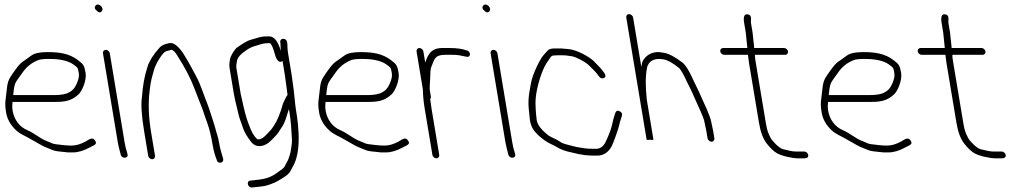

<svg xmlns="http://www.w3.org/2000/svg" viewBox="-20 -694 4493 844"><path d="M38 -276C40.2 -294 41 -310.8 46.4 -325.8C48.9 -333 59.2 -348.4 77 -372C94.7 -398.4 117.1 -417.8 148.4 -430C156.9 -433.3 173.4 -435 198 -435C229.9 -435 276.6 -430.6 304.2 -409.5C321.2 -396.5 322.2 -397.7 326.1 -374C327.8 -364 327.1 -354.3 323.9 -345C315.5 -315.5 302 -296.5 283.4 -288C270.8 -280 247.4 -276 218 -276ZM35 -246H223C265.6 -246 295.4 -250.8 325.7 -279.7C341.7 -295 361.5 -341.8 356.2 -373.7C350.6 -407.2 346.1 -412.1 321.7 -430.5C284.5 -458.5 241.9 -465 188.9 -465C155.4 -465 131.8 -460 118.2 -450.1C108 -442.7 97.9 -435.4 87.7 -428.2C64.6 -415.3 46.3 -385.2 32.5 -366C16.5 -343.7 12.3 -329.4 8.8 -291.5C5.1 -252.3 -0.6 -243.6 6.9 -199C11.6 -170.4 26.2 -144.5 50.6 -121.5C69.9 -103.2 92.3 -96.2 113.1 -83.5C129.6 -73.4 144.9 -66.4 159.8 -57.1C172.6 -48.6 198.5 -40.4 212.5 -33.8C219.8 -30.3 242.1 -27.1 279.2 -24H300.4C323.1 -24 347.9 -31.3 374.7 -46L394.1 -56C402.8 -60.8 404 -67.6 397.7 -76.5C387 -91.4 376.2 -84.5 356.4 -72C334.4 -60 313.7 -54 294.2 -54C268.8 -54 244.9 -57.9 226 -60C208.1 -62 207.3 -66.1 185.4 -73.9C172.4 -78.5 153 -90.3 123.8 -109.5C115.6 -114.5 107.6 -118.7 99.7 -122C65.6 -136.4 42 -168.2 35.4 -207.5C32.3 -226.7 34.6 -233.5 35 -246Z M432.6 -460 497.5 -70C498.9 -61.3 500.9 -52.4 503.2 -43.2L511 -13C517.4 6.1 546.6 1.7 540.3 -17L537.7 -27C534 -37 530.6 -51.3 527.5 -70L462.6 -460C461.2 -467.9 453 -475 445.1 -475C437.1 -475 431.2 -467.9 432.6 -460ZM400.4 -669.7C394.4 -662.6 395.3 -655.7 403.1 -649C412.9 -638.3 420.9 -636.8 427.3 -644.5C440 -659.7 412.4 -684.2 400.4 -669.7Z M649 6C656.9 6 662.8 -1.1 661.5 -9L643.8 -115C633.2 -179.2 631.1 -238.9 637.6 -294.1C643.5 -343.9 647.8 -352.8 656.8 -385.9C663.8 -411.5 688 -451.7 703.6 -465C710 -470.5 723.2 -470.9 732.3 -475C740.8 -475 750 -466.3 759.8 -449C792.8 -397.4 818.3 -349.3 834.8 -304.7C841.3 -287.2 848.9 -267.7 857.6 -246.2C877.6 -196.5 871.7 -206.7 891.2 -153C900.4 -127.6 908.3 -95.6 914.7 -57C918.8 -32.3 924.8 -10.7 932.5 8C935.9 28.3 967.1 24.8 960.4 2C955.1 -15.8 947.4 -40.7 943.5 -64.2C941 -78.9 938.5 -90.1 935.9 -97.7C928.5 -119.4 926.1 -135.4 917.4 -160.2C907.2 -189 901.8 -212 890.9 -239C875.8 -276.4 862.2 -321.1 844 -355.5C825.4 -390.5 807.7 -424.4 783.1 -463C760.5 -494.3 741.7 -508 724.2 -504.4C703.4 -500 688.7 -495.7 675.5 -477.4C664.9 -465.8 657.9 -457 654.9 -451C651 -446.3 647.7 -441.3 644.9 -436C638.1 -422.9 632.2 -415.1 627.7 -398C615.4 -361.1 607.6 -318.1 604.2 -269C598.9 -237 602.1 -185.7 613.9 -115L631.5 -9C632.8 -1.1 641.1 6 649 6Z M1212 -510 1213 -498C1213.9 -486.3 1213.2 -479.7 1214.6 -470C1201.9 -512.7 1185 -534 1164 -534H1151C1123.2 -534 1106.8 -525.3 1084.3 -519.7C1063 -514.5 1037.7 -495.5 1022.6 -485.6C1011.7 -478.4 993.2 -447.8 991.1 -434C989.6 -423.2 986.6 -410.4 989 -396L1008.2 -280.5C1009.8 -270.8 1011.7 -261.3 1014 -252L1027.1 -197C1033.8 -167.2 1037.5 -165.2 1047.9 -132.2C1053.6 -114.4 1065.5 -93.8 1083.7 -70.5C1108.5 -38.7 1147.8 -51.7 1170.8 -75.5C1175.7 -80.5 1181.2 -86.2 1187.5 -92.5C1203.7 -108.8 1202.6 -111.7 1218 -133.5C1226.2 -145.2 1233.2 -160.6 1238.8 -179.5C1244.5 -198.5 1248.2 -210.3 1250.1 -215L1252.3 -202C1258.9 -162.1 1261.3 -117.6 1263.3 -82C1264.3 -62.5 1260.8 -53.4 1258.7 -34.3C1257.1 -19.3 1250.4 -3 1246.4 9L1230.2 39.3C1227.6 44.2 1217.1 52.8 1198.7 65C1164.9 90.4 1136.8 94.2 1089.4 99L1079.6 100C1060.5 103.3 1070.2 133.1 1088.6 130L1098.4 129C1118.8 126.7 1142.7 125.5 1160.2 119C1186.5 109.3 1188.4 109.5 1219.6 90.6C1250.3 72.1 1254.1 64.2 1265.7 41C1286.4 7.1 1295.4 -42.7 1292.5 -108.4C1291.2 -137.5 1288.7 -163.2 1285 -185.5C1281.3 -207.8 1278.9 -224.3 1277.8 -235L1271.1 -299L1261.6 -368L1246.1 -461C1244.3 -472.3 1243.3 -484 1243.3 -496L1242.5 -507C1240.8 -517.2 1235.2 -522.7 1225.7 -523.5C1217.6 -524.2 1210.7 -517.9 1212 -510ZM1241 -300C1242.3 -292 1243.3 -284 1244 -276C1242.2 -274.7 1240.8 -273 1239.8 -271L1234.5 -261C1230.5 -253 1227 -245.7 1224.1 -239C1211.9 -195.2 1198.7 -162.8 1184.3 -142C1176.2 -130.3 1174.5 -126.2 1163.3 -115C1153.9 -105.7 1134.2 -79.3 1113.8 -81.5C1110.8 -81.8 1106.1 -86.1 1099.7 -94.2C1093.3 -102.4 1087.4 -113 1081.9 -126C1063 -171.5 1059.4 -189.1 1050 -228L1038.1 -281L1019 -396C1018 -402 1018.9 -412.4 1021.9 -427.2C1024.8 -441.9 1038.9 -457.6 1064.3 -474.3C1077.6 -483.1 1089.3 -488.8 1099.4 -491.2C1119.1 -496.1 1131.7 -504 1156 -504H1168C1175.4 -495.1 1181.6 -480.8 1186.6 -461.1C1192.4 -438.3 1203.8 -412.3 1222 -426L1231.6 -368Z M1414 -276C1416.2 -294 1417 -310.8 1422.4 -325.8C1424.9 -333 1435.2 -348.4 1453 -372C1470.7 -398.4 1493.1 -417.8 1524.4 -430C1532.9 -433.3 1549.4 -435 1574 -435C1605.9 -435 1652.6 -430.6 1680.2 -409.5C1697.2 -396.5 1698.2 -397.7 1702.1 -374C1703.8 -364 1703.1 -354.3 1699.9 -345C1691.5 -315.5 1678 -296.5 1659.4 -288C1646.8 -280 1623.4 -276 1594 -276ZM1411 -246H1599C1641.6 -246 1671.4 -250.8 1701.7 -279.7C1717.7 -295 1737.5 -341.8 1732.2 -373.7C1726.6 -407.2 1722.1 -412.1 1697.7 -430.5C1660.5 -458.5 1617.9 -465 1564.9 -465C1531.4 -465 1507.8 -460 1494.2 -450.1C1484 -442.7 1473.9 -435.4 1463.7 -428.2C1440.6 -415.3 1422.3 -385.2 1408.5 -366C1392.5 -343.7 1388.3 -329.4 1384.8 -291.5C1381.1 -252.3 1375.4 -243.6 1382.9 -199C1387.6 -170.4 1402.2 -144.5 1426.6 -121.5C1445.9 -103.2 1468.3 -96.2 1489.1 -83.5C1505.6 -73.4 1520.9 -66.4 1535.8 -57.1C1548.6 -48.6 1574.5 -40.4 1588.5 -33.8C1595.8 -30.3 1618.1 -27.1 1655.2 -24H1676.4C1699.1 -24 1723.9 -31.3 1750.7 -46L1770.1 -56C1778.8 -60.8 1780 -67.6 1773.7 -76.5C1763 -91.4 1752.2 -84.5 1732.4 -72C1710.4 -60 1689.7 -54 1670.2 -54C1644.8 -54 1620.9 -57.9 1602 -60C1584.1 -62 1583.3 -66.1 1561.4 -73.9C1548.4 -78.5 1529 -90.3 1499.8 -109.5C1491.6 -114.5 1483.6 -118.7 1475.7 -122C1441.6 -136.4 1418 -168.2 1411.4 -207.5C1408.3 -226.7 1410.6 -233.5 1411 -246Z M1811.1 -468 1838.7 -302C1839.4 -274 1842.1 -245.3 1847 -216L1880.8 -13C1882.2 -5.1 1890.4 2 1898.3 2C1906.3 2 1912.2 -5.1 1910.8 -13L1877 -216C1874.9 -228.7 1873.3 -240.7 1872 -252L1870.9 -259C1873.8 -261.7 1874.8 -265.3 1874 -270L1869 -300C1868.8 -311.7 1869.4 -328 1870.9 -349C1872.6 -373.3 1870.4 -387.2 1877.7 -404C1889 -430 1889.2 -453 1935.6 -453H1970C1985.7 -453 2000.4 -451.3 2014.4 -447.8C2028.3 -444.3 2036.8 -443.3 2039.9 -445C2050.7 -450.9 2045.8 -469.8 2032.4 -472C2014.1 -479.3 1987.9 -483 1953.8 -483H1924.6C1897.7 -483 1878.4 -474.2 1866.5 -456.5C1856.3 -441.4 1855.3 -434.7 1849.2 -419L1841.1 -468C1839.7 -475.9 1831.5 -483 1823.6 -483C1815.6 -483 1809.7 -475.9 1811.1 -468Z M2136.6 -460 2201.5 -70C2202.9 -61.3 2204.9 -52.4 2207.2 -43.2L2215 -13C2221.4 6.1 2250.6 1.7 2244.3 -17L2241.7 -27C2238 -37 2234.6 -51.3 2231.5 -70L2166.6 -460C2165.2 -467.9 2157 -475 2149.1 -475C2141.1 -475 2135.2 -467.9 2136.6 -460ZM2104.4 -669.7C2098.4 -662.6 2099.3 -655.7 2107.1 -649C2116.9 -638.3 2124.9 -636.8 2131.3 -644.5C2144 -659.7 2116.4 -684.2 2104.4 -669.7Z M2447.3 -481H2418.3C2405.3 -481 2396.1 -478.8 2390.5 -474.5C2385 -470.2 2377.7 -461.5 2366.9 -448.6C2350.1 -428.5 2320.3 -362.8 2315.2 -333.9C2309.1 -299.5 2299.9 -265.9 2304.1 -217.5C2306.5 -189.8 2308.3 -172.5 2309.4 -165.5C2310.6 -158.5 2312.5 -151.3 2315 -144C2322.1 -121.9 2343 -98.7 2377.6 -74.5C2393.7 -63.2 2411.2 -57.5 2427 -48C2442.9 -37.4 2466.1 -29.1 2496.4 -23C2509.4 -20.4 2521 -16.4 2534.5 -15L2552.6 -12C2565.6 -10.7 2577.7 -10 2588.9 -10H2606.5C2632 -10 2654.4 -23.8 2669.1 -51.4C2675.8 -64 2699.3 -129.4 2702.2 -145.1C2703.7 -153 2705.4 -159.3 2707.3 -164L2713.8 -185C2716.6 -193.6 2713.3 -200.3 2703.6 -205.2C2694 -210 2687.4 -206.7 2683.9 -195.3C2677.8 -175.3 2676 -171.6 2669.9 -143.1C2666.2 -125.9 2656.7 -100.8 2641.2 -68C2631.3 -49.3 2617.2 -40 2601.5 -40H2583.9C2572.7 -40 2561.7 -40.7 2550.8 -42L2531.9 -45C2523.5 -45.9 2513.8 -47.8 2502.8 -50.7L2476.6 -57.5C2463 -61 2450.7 -64.1 2438.8 -73C2425.2 -82.4 2406 -89 2391.7 -98C2360.3 -122.3 2342.9 -144.8 2339.4 -165.5C2338.5 -171.2 2337.7 -178 2337 -186C2333.5 -227.9 2331.3 -254.2 2340.2 -298C2349.7 -344.5 2367.9 -399.5 2390.4 -427.8C2397.2 -438.6 2402 -445.2 2404.7 -447.5C2407.5 -449.8 2416.6 -451 2432.3 -451H2451.9C2469.4 -451 2472.9 -449.4 2493.1 -446.8C2511.4 -444.4 2555.7 -420.7 2567.9 -407.6C2581.7 -393.1 2598.6 -379.5 2611.4 -360.3C2618.8 -349.2 2627.5 -346.7 2637.5 -352.7C2642.8 -355.9 2642.9 -362 2637.8 -371L2631.3 -380C2621.4 -394.8 2599.4 -415.1 2588.5 -427C2563.4 -448.5 2515.4 -474.2 2481.4 -478Z M3120.3 -86 3114.6 -120 3105.5 -163C3104.2 -170.3 3098.1 -187.3 3087 -214L3076 -238C3072 -246 3067.2 -256.7 3061.6 -270C3052.1 -292.9 3038.6 -318.8 3029.1 -339C3010.4 -381.7 2993.8 -408.5 2979.2 -419.5C2946.1 -444.6 2920 -458.7 2897.3 -462C2886.2 -463.6 2876.2 -466.3 2862.8 -464.5C2841 -461.5 2823.8 -451.5 2811 -434.5C2802 -422.5 2801.5 -414.7 2799.4 -399L2763 -617C2761.7 -625.2 2753.4 -632 2745 -632C2736.7 -632 2731.7 -625.2 2733 -617L2822.3 -81C2822.8 -78.3 2827.8 -78 2837.5 -80C2847.8 -78 2852.8 -78.3 2852.3 -81L2823 -257C2817.9 -311.7 2815.9 -355.4 2824.9 -399.5C2825.7 -403.8 2828.4 -409.2 2832.8 -415.5C2844 -431.5 2866 -438.5 2897.4 -432.9C2915.6 -429.6 2936.4 -417.7 2962.5 -397C2971.1 -391.3 2984.1 -369.1 3001.6 -330.5C3004.7 -323.5 3009 -315 3014.3 -305C3022.8 -289 3040.3 -246 3048.3 -230L3059.5 -205C3069.1 -183 3074.3 -169.7 3075.1 -165L3084.6 -120L3090.3 -86C3091.6 -78.1 3099.9 -71 3107.8 -71C3115.7 -71 3121.6 -78.1 3120.3 -86Z M3532.8 -13C3531.5 -20.9 3523.3 -28 3515.3 -28H3504.3H3476.9C3465.9 -28 3447.2 -31.5 3420.7 -38.6C3405.3 -42.7 3373.8 -74.5 3367.3 -88.3C3356.8 -110.5 3352.8 -115.6 3346.4 -154L3301.4 -424C3298.8 -439.3 3297.9 -449 3298.6 -453H3431.6C3439.5 -453 3445.4 -460.1 3444.1 -468C3442.7 -475.9 3434.5 -483 3426.6 -483H3294.6C3295.1 -483.7 3295.3 -484.7 3295.1 -486L3288.2 -551L3281.2 -593C3279.2 -605.5 3288.2 -627.5 3266.9 -631C3251.8 -633.4 3246.6 -620.8 3251.2 -593L3258.2 -551L3264.7 -488C3265.2 -485.3 3265.1 -483.7 3264.6 -483H3158.6C3150.6 -483 3144.7 -475.9 3146.1 -468C3147.4 -460.1 3155.6 -453 3163.6 -453H3268.6C3268 -452.3 3267.8 -451.5 3268 -450.5L3272.9 -415L3316.4 -154C3323 -114 3334.3 -83.8 3350.1 -63.5C3366 -43.1 3380.8 -28.9 3394.7 -20.8C3415.1 -8.8 3461.5 2 3489.1 2H3515.1C3527.2 2 3534.6 -2.6 3532.8 -13Z M3623 -276C3625.2 -294 3626 -310.8 3631.4 -325.8C3633.9 -333 3644.2 -348.4 3662 -372C3679.7 -398.4 3702.1 -417.8 3733.4 -430C3741.9 -433.3 3758.4 -435 3783 -435C3814.9 -435 3861.6 -430.6 3889.2 -409.5C3906.2 -396.5 3907.2 -397.7 3911.1 -374C3912.8 -364 3912.1 -354.3 3908.9 -345C3900.5 -315.5 3887 -296.5 3868.4 -288C3855.8 -280 3832.4 -276 3803 -276ZM3620 -246H3808C3850.6 -246 3880.4 -250.8 3910.7 -279.7C3926.7 -295 3946.5 -341.8 3941.2 -373.7C3935.6 -407.2 3931.1 -412.1 3906.7 -430.5C3869.5 -458.5 3826.9 -465 3773.9 -465C3740.4 -465 3716.8 -460 3703.2 -450.1C3693 -442.7 3682.9 -435.4 3672.7 -428.2C3649.6 -415.3 3631.3 -385.2 3617.5 -366C3601.5 -343.7 3597.3 -329.4 3593.8 -291.5C3590.1 -252.3 3584.4 -243.6 3591.9 -199C3596.6 -170.4 3611.2 -144.5 3635.6 -121.5C3654.9 -103.2 3677.3 -96.2 3698.1 -83.5C3714.6 -73.4 3729.9 -66.4 3744.8 -57.1C3757.6 -48.6 3783.5 -40.4 3797.5 -33.8C3804.8 -30.3 3827.1 -27.1 3864.2 -24H3885.4C3908.1 -24 3932.9 -31.3 3959.7 -46L3979.1 -56C3987.8 -60.8 3989 -67.6 3982.7 -76.5C3972 -91.4 3961.2 -84.5 3941.4 -72C3919.4 -60 3898.7 -54 3879.2 -54C3853.8 -54 3829.9 -57.9 3811 -60C3793.1 -62 3792.3 -66.1 3770.4 -73.9C3757.4 -78.5 3738 -90.3 3708.8 -109.5C3700.6 -114.5 3692.6 -118.7 3684.7 -122C3650.6 -136.4 3627 -168.2 3620.4 -207.5C3617.3 -226.7 3619.6 -233.5 3620 -246Z M4400.8 -13C4399.5 -20.9 4391.3 -28 4383.3 -28H4372.3H4344.9C4333.9 -28 4315.2 -31.5 4288.7 -38.6C4273.3 -42.7 4241.8 -74.5 4235.3 -88.3C4224.8 -110.5 4220.8 -115.6 4214.4 -154L4169.4 -424C4166.8 -439.3 4165.9 -449 4166.6 -453H4299.6C4307.5 -453 4313.4 -460.1 4312.1 -468C4310.7 -475.9 4302.5 -483 4294.6 -483H4162.6C4163.1 -483.7 4163.3 -484.7 4163.1 -486L4156.2 -551L4149.2 -593C4147.2 -605.5 4156.2 -627.5 4134.9 -631C4119.8 -633.4 4114.6 -620.8 4119.2 -593L4126.2 -551L4132.7 -488C4133.2 -485.3 4133.1 -483.7 4132.6 -483H4026.6C4018.6 -483 4012.7 -475.9 4014.1 -468C4015.4 -460.1 4023.6 -453 4031.6 -453H4136.6C4136 -452.3 4135.8 -451.5 4136 -450.5L4140.9 -415L4184.4 -154C4191 -114 4202.3 -83.8 4218.1 -63.5C4234 -43.1 4248.8 -28.9 4262.7 -20.8C4283.1 -8.8 4329.5 2 4357.1 2H4383.1C4395.2 2 4402.6 -2.6 4400.8 -13Z"/></svg>

Font: MewTooHand
Style: CondLta
Weight: 400
Designer: Mew Too, Robert Jablonski
Version: Version 0.77